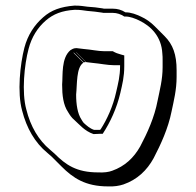

<svg xmlns="http://www.w3.org/2000/svg" viewBox="-20 -566 701 686"><path d="M246 -546C197 -542 163 -530 134 -504C103 -477 79 -441 67 -395C52 -337 41 -236 59 -171C75 -108 105 -56 149 -20L165 -6L200 29C241 70 285 100 366 100C387 101 406 98 421 93C470 76 505 43 529 -1C554 -49 581 -107 593 -168C601 -206 611 -245 611 -291V-315C611 -371 598 -407 568 -437L532 -473C518 -487 501 -499 483 -507C468 -514 449 -522 428 -522C414 -531 399 -535 383 -535H353C352 -535 350 -535 347 -536C330 -539 310 -541 293 -542C277 -544 268 -546 246 -546ZM279 -127C276 -131 273 -135 271 -139C257 -160 252 -193 252 -228C256 -266 252 -325 278 -342L243 -377C243 -378 243 -378 244 -378L279 -343C282 -344 284 -344 287 -344L252 -379H253L288 -344C295 -343 303 -342 313 -341C337 -339 364 -333 388 -333H409V-330C409 -293 402 -268 395 -237C384 -187 363 -140 339 -103H338C337 -102 337 -102 336 -102H316C301 -107 290 -117 279 -127ZM232 -387C198 -359 205 -297 202 -264V-263C202 -226 206 -191 223 -166C229 -156 235 -146 246 -137C264 -121 282 -98 314 -87H316L339 -88H347C374 -129 397 -179 410 -234C417 -265 424 -291 424 -330V-368L413 -371C402 -374 393 -377 383 -383H353C331 -383 305 -389 279 -391C268 -392 261 -393 254 -394H252C243 -394 237 -390 232 -387ZM424 -507H428C445 -507 462 -500 477 -493C521 -472 557 -434 560 -375C561 -367 561 -359 561 -350V-326C561 -282 551 -245 543 -206C532 -147 506 -90 481 -43C458 -2 426 28 381 44C368 49 351 51 331 50C253 50 215 23 175 -17L159 -31C118 -65 89 -114 74 -175C57 -236 67 -335 82 -391C93 -434 115 -468 144 -493C171 -516 201 -528 247 -531C269 -531 275 -529 292 -527C309 -526 330 -523 344 -521C349 -520 349 -520 353 -520H383C398 -520 412 -515 424 -507Z"/></svg>

Font: Blanket
Style: Poster
Weight: 900
Foundry: Cannot Into Space Fonts
Version: Version 0.9